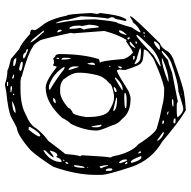

<svg xmlns="http://www.w3.org/2000/svg" viewBox="-17 -748 798 804"><g transform="rotate(-90 382.0 -346.0)"><path d="M399.4 -718.8 430.7 -724.6Q460 -713.9 489.3 -713.9Q494.1 -709 537.1 -699.2L578.1 -665Q601.6 -656.2 640.6 -620.1Q660.2 -617.2 660.2 -610.4L657.2 -600.6Q657.2 -593.8 686.5 -556.6Q707 -523.4 718.8 -464.8Q724.6 -464.8 729.5 -363.3L725.6 -337.9L729.5 -325.2Q720.7 -245.1 707 -223.6Q707 -219.7 701.2 -215.8H699.2Q696.3 -215.8 696.3 -221.7L705.1 -261.7Q711.9 -268.6 711.9 -276.4V-279.3L706.1 -293Q711.9 -317.4 715.8 -406.2L701.2 -460Q701.2 -484.4 687.5 -511.7L686.5 -507.8Q703.1 -427.7 703.1 -347.7Q694.3 -252.9 687.5 -252.9Q672.9 -210 668.9 -192.4Q648.4 -164.1 648.4 -157.2H652.3Q675.8 -168 690.4 -188.5Q696.3 -188.5 712.9 -200.2H715.8V-198.2Q715.8 -188.5 602.5 -75.2Q588.9 -72.3 573.2 -50.8Q565.4 -31.2 537.1 -19.5Q411.1 26.4 386.7 26.4Q372.1 30.3 322.3 33.2Q272.5 3.9 191.4 -65.4Q115.2 -109.4 85.9 -192.4Q51.8 -294.9 51.8 -320.3V-346.7Q51.8 -425.8 85.9 -522.5Q127 -585.9 154.3 -616.2Q217.8 -671.9 249 -674.8Q259.8 -679.7 293.9 -698.2Q320.3 -710.9 399.4 -718.8ZM438.5 -715.8H423.8V-711.9L430.7 -710.9H441.4V-713.9ZM399.4 -701.2 396.5 -698.2 414.1 -694.3 423.8 -696.3V-699.2L417 -701.2ZM311.5 -680.7V-679.7H315.4Q334 -679.7 358.4 -692.4V-694.3H355.5Q318.4 -692.4 311.5 -680.7ZM457 -694.3H455.1V-690.4L460 -686.5H472.7Q472.7 -690.4 457 -694.3ZM386.7 -690.4 384.8 -689.5Q384.8 -687.5 389.6 -684.6L392.6 -686.5V-687.5L389.6 -690.4ZM517.6 -689.5H507.8V-686.5Q507.8 -680.7 532.2 -676.8H540V-680.7Q533.2 -689.5 517.6 -689.5ZM487.3 -660.2V-658.2Q490.2 -652.3 519.5 -649.4Q525.4 -650.4 525.4 -653.3V-654.3Q525.4 -659.2 495.1 -665Q490.2 -665 487.3 -660.2ZM129.9 -410.2 127.9 -409.2Q132.8 -409.2 133.8 -399.4Q127.9 -296.9 125 -285.2V-279.3Q128.9 -279.3 133.8 -251Q150.4 -189.5 179.7 -166Q230.5 -86.9 252.9 -86.9Q290 -75.2 341.8 -65.4Q368.2 -57.6 406.2 -57.6H416Q460.9 -67.4 522.5 -95.7Q539.1 -99.6 570.3 -127.9L576.2 -137.7V-142.6Q522.5 -145.5 522.5 -153.3Q511.7 -153.3 491.2 -219.7V-228.5L493.2 -246.1Q490.2 -255.9 487.3 -255.9Q468.8 -249 401.4 -206.1Q380.9 -198.2 372.1 -198.2H371.1Q312.5 -198.2 286.1 -233.4Q263.7 -252 258.8 -276.4Q237.3 -325.2 237.3 -338.9Q237.3 -391.6 265.6 -448.2Q280.3 -462.9 290 -484.4Q353.5 -553.7 417 -553.7Q445.3 -553.7 502.9 -507.8H504.9L509.8 -522.5H512.7L519.5 -518.6H521.5Q532.2 -518.6 539.1 -522.5L546.9 -513.7Q557.6 -513.7 557.6 -494.1Q557.6 -397.5 536.1 -330.1Q521.5 -328.1 521.5 -325.2Q528.3 -325.2 536.1 -238.3Q536.1 -212.9 563.5 -188.5H564.5Q570.3 -188.5 610.4 -216.8H614.3V-213.9H616.2Q639.6 -252.9 652.3 -300.8L654.3 -308.6L644.5 -437.5L646.5 -448.2Q626 -544.9 616.2 -575.2Q595.7 -607.4 587.9 -607.4Q559.6 -627.9 462.9 -654.3Q462.9 -657.2 443.4 -659.2H411.1Q344.7 -659.2 305.7 -637.7Q259.8 -619.1 247.1 -593.8Q221.7 -561.5 194.3 -543Q153.3 -488.3 138.7 -470.7Q135.7 -422.9 129.9 -410.2ZM543.9 -648.4 539.1 -646.5V-645.5Q539.1 -640.6 574.2 -627.9H578.1V-630.9Q578.1 -634.8 564.5 -637.7Q559.6 -648.4 548.8 -648.4ZM212.9 -581.1V-579.1L214.8 -576.2Q228.5 -576.2 252.9 -620.1V-622.1L250 -625H241.2Q212.9 -590.8 212.9 -581.1ZM608.4 -617.2H606.4V-616.2Q610.4 -603.5 645.5 -567.4Q645.5 -562.5 654.3 -560.5L655.3 -561.5V-563.5L620.1 -607.4ZM209 -571.3 206.1 -569.3H209ZM105.5 -487.3H107.4Q119.1 -487.3 126 -508.8H127.9Q130.9 -508.8 130.9 -504.9H131.8H133.8Q145.5 -504.9 153.3 -533.2V-535.2H149.4Q131.8 -520.5 126 -520.5H125Q125 -526.4 153.3 -554.7L155.3 -561.5L154.3 -563.5Q105.5 -535.2 105.5 -487.3ZM423.8 -540H409.2V-535.2Q451.2 -510.7 493.2 -477.5L500 -474.6H502.9V-478.5Q472.7 -525.4 423.8 -540ZM352.5 -514.6V-511.7H356.4Q368.2 -511.7 374 -520.5L372.1 -522.5H367.2Q357.4 -522.5 352.5 -514.6ZM540 -508.8 537.1 -504.9V-497.1H540L542 -501V-508.8ZM652.3 -504.9H648.4V-502.9Q653.3 -486.3 656.2 -486.3L659.2 -489.3V-494.1Q659.2 -501 652.3 -504.9ZM293.9 -385.7V-379.9Q293.9 -310.5 317.4 -290Q351.6 -267.6 374 -267.6H386.7Q434.6 -276.4 434.6 -287.1Q462.9 -308.6 469.7 -339.8Q479.5 -379.9 479.5 -410.2V-418Q479.5 -443.4 450.2 -480.5Q434.6 -492.2 416 -493.2H399.4Q372.1 -493.2 332 -459Q332 -451.2 314.5 -441.4Q302.7 -441.4 293.9 -385.7ZM536.1 -487.3H534.2Q535.2 -448.2 540 -448.2L542 -460V-476.6Q542 -486.3 536.1 -487.3ZM109.4 -474.6H110.4L115.2 -478.5V-482.4Q109.4 -479.5 109.4 -474.6ZM97.7 -460.9V-459H99.6Q106.4 -462.9 106.4 -469.7L105.5 -470.7H103.5Q97.7 -468.8 97.7 -460.9ZM491.2 -453.1 502.9 -417H505.9V-434.6Q505.9 -449.2 494.1 -458Q491.2 -458 491.2 -453.1ZM666 -455.1 663.1 -452.1V-450.2Q663.1 -429.7 667 -409.2Q665 -401.4 660.2 -394.5V-390.6Q664.1 -390.6 668.9 -333L669.9 -332H671.9Q677.7 -332 680.7 -371.1L674.8 -403.3L676.8 -410.2V-418Q676.8 -447.3 666 -455.1ZM81.1 -400.4V-393.6L83 -390.6Q87.9 -390.6 92.8 -433.6L91.8 -434.6H89.8Q83 -434.6 81.1 -400.4ZM84 -379.9H82V-376H84ZM511.7 -347.7H514.6Q521.5 -350.6 521.5 -357.4V-361.3L518.6 -378.9Q513.7 -378.9 511.7 -347.7ZM251 -351.6V-335.9Q253.9 -320.3 258.8 -320.3H261.7V-323.2L254.9 -361.3Q251 -360.4 251 -351.6ZM84 -327.1 79.1 -321.3V-320.3Q82 -319.3 89.8 -293.9L90.8 -293H92.8V-293.9Q92.8 -302.7 87.9 -327.1ZM71.3 -302.7 68.4 -300.8V-287.1Q69.3 -274.4 74.2 -274.4H75.2Q79.1 -274.4 79.1 -285.2Q79.1 -296.9 72.3 -302.7ZM505.9 -289.1 504.9 -286.1V-281.2L507.8 -284.2V-289.1ZM319.3 -271.5Q319.3 -257.8 358.4 -254.9H373L376 -256.8Q376 -258.8 319.3 -271.5ZM398.4 -260.7V-258.8L400.4 -256.8Q413.1 -256.8 419.9 -266.6V-268.6H414.1Q398.4 -265.6 398.4 -260.7ZM406.2 -233.4V-231.4H411.1Q432.6 -231.4 460 -261.7L457 -264.6Q409.2 -236.3 406.2 -233.4ZM497.1 -238.3 501 -234.4Q505.9 -237.3 505.9 -243.2V-250H504.9Q500 -250 497.1 -238.3ZM103.5 -247.1 100.6 -244.1V-241.2L110.4 -213.9H116.2V-222.7Q116.2 -235.4 103.5 -247.1ZM637.7 -216.8V-214.8H638.7Q657.2 -234.4 657.2 -244.1L655.3 -247.1Q644.5 -247.1 637.7 -216.8ZM332 -221.7V-216.8L346.7 -214.8H373Q395.5 -216.8 395.5 -221.7Q395.5 -224.6 377.9 -224.6Q347.7 -224.6 332 -221.7ZM99.6 -221.7H96.7V-219.7Q96.7 -212.9 100.6 -211.9H106.4V-213.9ZM622.1 -211.9 619.1 -209V-206.1L623 -202.1H627.9V-204.1Q627.9 -210 623 -211.9ZM582 -177.7H583Q595.7 -186.5 608.4 -198.2V-202.1H607.4Q591.8 -202.1 582 -177.7ZM105.5 -197.3 102.5 -195.3V-191.4Q112.3 -158.2 122.1 -153.3H127.9L130.9 -154.3Q114.3 -197.3 106.4 -197.3ZM548.8 -187.5H534.2V-185.5Q534.2 -180.7 546.9 -180.7L549.8 -181.6V-184.6ZM514.6 -181.6Q523.4 -156.2 546.9 -156.2L567.4 -154.3L582 -156.2V-158.2Q578.1 -162.1 536.1 -172.9Q519.5 -181.6 514.6 -181.6ZM602.5 -177.7 601.6 -173.8V-172.9Q601.6 -170.9 604.5 -170.9Q610.4 -171.9 610.4 -175.8V-177.7ZM505.9 -74.2 507.8 -72.3H508.8Q556.6 -82 592.8 -120.1Q627.9 -155.3 637.7 -169.9V-171.9Q637.7 -173.8 634.8 -173.8Q622.1 -168.9 551.8 -101.6Q508.8 -77.1 505.9 -74.2ZM140.6 -166Q143.6 -154.3 146.5 -154.3H148.4L150.4 -157.2V-158.2Q147.5 -166 140.6 -166ZM645.5 -144.5 641.6 -141.6 644.5 -138.7H646.5L650.4 -142.6L647.5 -144.5ZM631.8 -142.6 628.9 -139.6V-138.7H634.8V-142.6ZM576.2 -79.1V-75.2H583Q599.6 -75.2 610.4 -95.7V-100.6Q597.7 -100.6 576.2 -79.1ZM198.2 -85.9H194.3V-84Q206.1 -65.4 226.6 -58.6L230.5 -59.6V-62.5ZM442.4 -41V-39.1H443.4Q480.5 -39.1 540 -65.4V-67.4Q507.8 -67.4 442.4 -41ZM356.4 0V-1Q356.4 -4.9 338.9 -4.9H320.3Q293 -4.9 293 0Q312.5 22.5 328.1 22.5Q337.9 22.5 401.4 2Q438.5 2 522.5 -28.3Q547.9 -39.1 571.3 -65.4V-67.4H568.4Q560.5 -67.4 532.2 -41Q521.5 -41 479.5 -24.4ZM266.6 -65.4 263.7 -62.5Q270.5 -57.6 277.3 -57.6L279.3 -59.6V-61.5Q279.3 -65.4 269.5 -65.4ZM312.5 -44.9H303.7V-43.9Q303.7 -41 315.4 -39.1L317.4 -40V-41ZM337.9 -20.5 339.8 -18.6H353.5Q368.2 -18.6 368.2 -22.5V-24.4L362.3 -25.4Q337.9 -24.4 337.9 -20.5ZM269.5 -18.6 267.6 -15.6V-12.7Q267.6 -9.8 281.2 -9.8L288.1 -10.7V-12.7Q288.1 -17.6 276.4 -18.6ZM390.6 15.6 388.7 13.7 386.7 14.6V15.6Z"/></g></svg>

Font: Love Ya Like A Sister
Style: Regular
Weight: 400
Designer: Kimberly Geswein
Foundry: Kimberly Geswein
Version: Version 1.002 2007